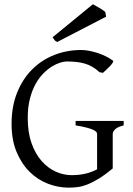

<svg xmlns="http://www.w3.org/2000/svg" viewBox="-20 -864 623 899"><path d="M508.8 -580.1Q512.2 -577.6 507.8 -570.6Q503.4 -563.5 495.4 -554.7Q487.3 -545.9 477.8 -537.4Q468.3 -528.8 461.9 -522.9L445.8 -525.9Q429.7 -541 412.6 -551Q395.5 -561 376.7 -566.4Q357.9 -571.8 336.9 -574Q315.9 -576.2 292 -576.2Q279.8 -576.2 261.5 -570.6Q243.2 -564.9 222.9 -552.5Q202.6 -540 182.6 -519.8Q162.6 -499.5 146.2 -470Q129.9 -440.4 119.9 -401.1Q109.9 -361.8 109.9 -311Q109.9 -243.2 127.9 -192.9Q146 -142.6 175.3 -109.6Q204.6 -76.7 241.2 -60.3Q277.8 -43.9 314.9 -43.9Q350.6 -43.9 380.6 -51Q410.6 -58.1 434.6 -71.3V-236.8Q434.6 -242.2 429.9 -247.3Q425.3 -252.4 413.8 -257.3Q402.3 -262.2 383.1 -267.1Q363.8 -272 334 -276.9V-297.9H559.1V-276.9Q531.2 -270 519.5 -259Q507.8 -248 507.8 -236.8V-75.2Q471.7 -45.4 443.1 -27.8Q414.6 -10.3 390.6 -0.7Q366.7 8.8 345.2 11.7Q323.7 14.6 301.8 14.6Q252.4 14.6 204.6 -3.7Q156.7 -22 118.9 -59.3Q81.1 -96.7 57.6 -152.6Q34.2 -208.5 34.2 -284.2Q34.2 -365.2 59.8 -429.4Q85.4 -493.7 129.9 -538.3Q174.3 -583 233.6 -606.4Q293 -629.9 359.9 -629.9Q376 -629.9 395.3 -626.5Q414.6 -623 434.6 -616.7Q454.6 -610.4 473.9 -601.1Q493.2 -591.8 508.8 -580.1ZM248 -667.5Q239.7 -670.9 236.1 -675.5Q232.4 -680.2 226.1 -689.5L415 -844.2Q419.9 -841.3 428.2 -836.7Q436.5 -832 445.3 -826.9Q454.1 -821.8 461.4 -816.9Q468.8 -812 472.7 -808.1L477.1 -786.1Z"/></svg>

Font: Noto Serif Devanagari
Style: Regular
Weight: 400
Designer: Monotype Design Team
Foundry: Monotype Imaging Inc.
Version: Version 1.01